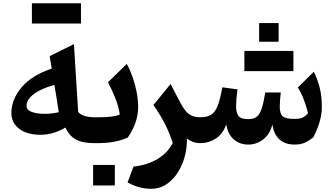

<svg xmlns="http://www.w3.org/2000/svg" viewBox="-20 -885 2055 1187"><path d="M299.8 -460.9 287.1 -538.1 437 -612.3 463.4 -192.4Q478 -175.8 503.9 -168Q529.8 -160.2 563 -160.2H563.5V0H563Q490.2 0 448.2 -23.4Q406.2 -46.9 384.8 -96.7Q309.6 -51.8 230 -51.8Q147.5 -51.8 98.9 -88.6Q50.3 -125.5 50.3 -186.5Q50.3 -269.5 113 -344.5Q175.8 -419.4 299.8 -460.9ZM316.4 -359.9Q270 -347.7 230.7 -328.6Q191.4 -309.6 167.7 -284.7Q144 -259.8 144 -230Q144 -204.1 177.5 -192.6Q210.9 -181.2 257.8 -181.2Q281.2 -181.2 303.7 -184.3Q326.2 -187.5 343.3 -190.9Q336.9 -234.9 330.6 -273.7Q324.2 -312.5 316.4 -359.9ZM480.5 -739.7 330.1 -739.3H256.8Q222.7 -739.3 177.2 -739.7V-864.7H480.5Z M555.7 134.8H689.9V261.7H555.7ZM563.5 0Q553.7 0 548.8 -7.8Q543.9 -15.6 543.9 -36.6V-123.5Q543.9 -144.5 548.8 -152.3Q553.7 -160.2 563.5 -160.2H601.1Q637.2 -160.2 668.7 -164.1Q700.2 -168 720.7 -177.2Q714.4 -221.7 694.8 -272.9Q675.3 -324.2 647.5 -376.5L763.7 -489.7Q782.7 -456.5 798.6 -411.9Q814.5 -367.2 824.2 -318.4Q834 -269.5 834 -223.6Q834 -174.3 817.9 -127.7Q801.8 -81.1 770.5 -35.2Q729 -16.1 682.9 -8.1Q636.7 0 578.6 0Z M1034.7 -365.7 1076.2 -285.6Q1101.1 -235.4 1120.8 -208.3Q1140.6 -181.2 1163.3 -170.7Q1186 -160.2 1219.7 -160.2H1220.2V0H1219.7Q1194.3 0 1174.3 -7.3Q1154.3 -14.6 1135.7 -28.3Q1135.7 59.6 1106 129.9Q1076.2 200.2 1026.6 241.2Q977.1 282.2 916.5 282.2Q879.4 282.2 845 273.7Q810.5 265.1 768.6 242.7L805.2 145Q892.1 135.3 954.6 97.4Q1017.1 59.6 1047.9 -1Q1029.8 -59.1 1001.7 -115Q973.6 -170.9 928.7 -235.8Z M1802.7 8.8Q1742.2 8.8 1707.3 -23.4Q1672.4 -55.7 1664.1 -115.7Q1648.9 -55.7 1607.7 -23.4Q1566.4 8.8 1514.6 8.8Q1461.4 8.8 1424.8 -23.7Q1388.2 -56.2 1378.9 -115.7Q1357.9 -56.6 1314 -28.3Q1270 0 1220.2 0Q1210.4 0 1205.6 -7.8Q1200.7 -15.6 1200.7 -36.6V-123.5Q1200.7 -144.5 1205.6 -152.3Q1210.4 -160.2 1220.2 -160.2Q1263.2 -160.2 1288.1 -177.7Q1313 -195.3 1327.6 -235.8Q1342.3 -276.4 1354.5 -345.2L1448.2 -332.5Q1444.3 -304.2 1441.9 -276.1Q1439.5 -248 1439.5 -231Q1439.5 -186.5 1455.1 -167.5Q1470.7 -148.4 1514.6 -148.4Q1547.4 -148.4 1566.4 -162.8Q1585.4 -177.2 1597.4 -212.9Q1609.4 -248.5 1620.1 -313.5H1715.8Q1713.4 -296.4 1711.4 -269.5Q1709.5 -242.7 1709.5 -225.1Q1709.5 -182.1 1727.8 -166Q1746.1 -149.9 1797.9 -149.9Q1832 -149.9 1849.1 -157.2Q1866.2 -164.6 1884.3 -185.1Q1874.5 -227.1 1858.6 -268.3Q1842.8 -309.6 1821.3 -344.2L1919.9 -441.4Q1940.9 -401.4 1955.3 -347.7Q1969.7 -293.9 1969.7 -221.2Q1969.7 -180.7 1957 -135.3Q1944.3 -89.8 1917 -36.1Q1889.2 -13.7 1863.3 -2.4Q1837.4 8.8 1802.7 8.8ZM1490.7 -445.3V-570.3H1793.9V-445.3ZM1582 -742.2H1702.6V-627H1582Z"/></svg>

Font: Pinar-DS3-FD Bold
Style: Regular
Weight: 700
Designer: Amin Abedi
Version: Version 3.000